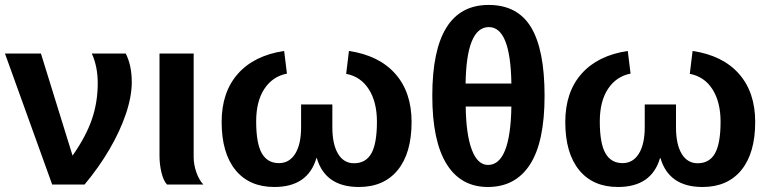

<svg xmlns="http://www.w3.org/2000/svg" viewBox="-20 -744 3104 774"><path d="M511.2 -413.1Q511.2 -355 487.5 -284.9Q463.9 -214.8 421.1 -141.8Q378.4 -68.8 320.8 0H190.4L0 -528.3H145L272.5 -116.7Q326.7 -193.8 350.3 -262.7Q374 -331.5 374 -408.7Q374 -475.6 350.1 -528.3H486.8Q511.2 -480.5 511.2 -413.1Z M653.3 0Q638.7 -15.6 630.9 -48.6Q623 -81.5 623 -115.2V-528.3H760.7V-110.8Q760.7 -81.5 771.2 -50.5Q781.7 -19.5 799.8 0Z M1319.8 -231.4Q1319.8 -162.1 1342.8 -124Q1365.7 -85.9 1407.2 -85.9Q1454.6 -85.9 1477.1 -125.7Q1499.5 -165.5 1499.5 -253.4Q1499.5 -332.5 1467 -383.8Q1434.6 -435.1 1375.5 -446.3L1386.7 -538.6Q1508.3 -520.5 1573.7 -446.3Q1639.2 -372.1 1639.2 -252.4Q1639.2 -127 1583.5 -58.6Q1527.8 9.8 1426.8 9.8Q1291.5 9.8 1257.3 -106.4H1255.4Q1221.2 9.8 1085.9 9.8Q984.9 9.8 929.2 -58.6Q873.5 -127 873.5 -252.4Q873.5 -372.6 939 -446.5Q1004.4 -520.5 1125.5 -538.6L1136.7 -447.3Q1079.1 -436 1045.9 -386Q1012.7 -335.9 1012.7 -254.4Q1012.7 -166 1035.4 -126.2Q1058.1 -86.4 1104.5 -86.4Q1146.5 -86.4 1170.2 -124.5Q1193.8 -162.6 1193.8 -231.4V-322.8H1319.8Z M2175.3 -357.9Q2175.3 -171.9 2116.7 -81.1Q2058.1 9.8 1946.8 9.8Q1837.4 9.8 1780 -83.3Q1722.7 -176.3 1722.7 -357.9Q1722.7 -724.1 1949.7 -724.1Q2066.4 -724.1 2120.8 -634Q2175.3 -543.9 2175.3 -357.9ZM1950.7 -634.8Q1860.4 -634.8 1856.9 -407.2H2041.5Q2038.1 -634.8 1950.7 -634.8ZM1947.3 -79.1Q2037.6 -79.1 2041.5 -314.5H1857.4Q1858.9 -201.2 1882.1 -140.1Q1905.3 -79.1 1947.3 -79.1Z M2705.1 -231.4Q2705.1 -162.1 2728 -124Q2751 -85.9 2792.5 -85.9Q2839.8 -85.9 2862.3 -125.7Q2884.8 -165.5 2884.8 -253.4Q2884.8 -332.5 2852.3 -383.8Q2819.8 -435.1 2760.7 -446.3L2772 -538.6Q2893.6 -520.5 2959 -446.3Q3024.4 -372.1 3024.4 -252.4Q3024.4 -127 2968.8 -58.6Q2913.1 9.8 2812 9.8Q2676.8 9.8 2642.6 -106.4H2640.6Q2606.4 9.8 2471.2 9.8Q2370.1 9.8 2314.5 -58.6Q2258.8 -127 2258.8 -252.4Q2258.8 -372.6 2324.2 -446.5Q2389.6 -520.5 2510.7 -538.6L2522 -447.3Q2464.4 -436 2431.2 -386Q2397.9 -335.9 2397.9 -254.4Q2397.9 -166 2420.7 -126.2Q2443.4 -86.4 2489.7 -86.4Q2531.7 -86.4 2555.4 -124.5Q2579.1 -162.6 2579.1 -231.4V-322.8H2705.1Z"/></svg>

Font: Arimo
Style: Bold
Weight: 700
Designer: Steve Matteson
Foundry: Monotype Imaging Inc.
Version: Version 1.33